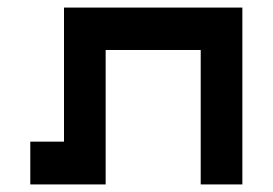

<svg xmlns="http://www.w3.org/2000/svg" viewBox="-20 -475 721 507"><path d="M60 12V-101H149V-455H620V12H510V-343H259V12Z"/></svg>

Font: Pixelify Sans Medium
Style: Regular
Weight: 500
Designer: Stefie Justprince
Foundry: Typecalism Foundryline
Version: Version 1.000;February 13, 2025;FontCreator 15.0.0.3015 64-b